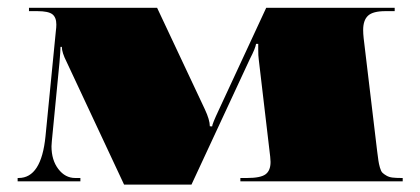

<svg xmlns="http://www.w3.org/2000/svg" viewBox="-20 -475 1101 503"><path d="M55.9 -454.5H391.6L516.6 -188.8Q529.7 -160.8 529.7 -144.2L535.8 -143.8Q535.8 -149.9 553.3 -187.1L677.4 -454.5H1014V-445.8H989.5Q957.2 -445.8 944.3 -434Q931.4 -422.2 931.4 -396.4Q931.4 -386.8 932.7 -375L968.1 -78.7Q970.3 -62.1 971.4 -54Q972.5 -45.9 975.3 -36.1Q978.1 -26.2 981.9 -22.5Q985.6 -18.8 992.4 -14.9Q999.1 -10.9 1008.3 -9.8Q1017.5 -8.7 1031.5 -8.7H1035V0H609.7V-8.7H627.2Q662.6 -8.7 675.7 -18.4Q688.8 -28 688.8 -50.7Q688.8 -54.6 687.9 -64.2L657.8 -319.9Q656.5 -327.8 656.5 -346.6V-360.1H650.8Q649.5 -349.2 634.6 -320.4L481.6 8.7H305.1L154.7 -312.5Q142 -337.4 142 -352.3H138.5Q138.5 -343.5 135.9 -312.1L115.8 -105.3Q114.9 -95.7 114.9 -91.8Q114.9 -55.5 132.9 -32.1Q150.8 -8.7 177 -8.7H190.6V0H26.2V-8.7H28.8Q88.3 -8.7 99.2 -118L126.3 -393.4Q127.6 -403 127.6 -410.8Q127.6 -429.6 117.1 -437.7Q106.6 -445.8 77.8 -445.8H55.9Z"/></svg>

Font: FoglihtenBlackPcs
Style: BlackPcs
Weight: 900
Version: Version 0.75